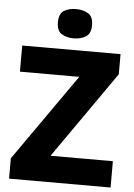

<svg xmlns="http://www.w3.org/2000/svg" viewBox="-61 -979 717 1025"><g transform="rotate(5 297.5 -466.5)"><path d="M571 0H27V-109L353 -574H35V-714H562V-606L237 -141H571ZM305 -933Q342 -933 369.5 -917Q397 -901 397 -854Q397 -809 369.5 -792.5Q342 -776 305 -776Q267 -776 240.5 -792.5Q214 -809 214 -854Q214 -901 240.5 -917Q267 -933 305 -933Z"/></g></svg>

Font: Noto Kufi Arabic ExtraBold
Style: Regular
Weight: 800
Designer: Monotype Design Team, David Williams, Khaled Hosny
Foundry: Google LLC
Version: Version 2.109; ttfautohint (v1.8.4.7-5d5b)